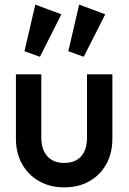

<svg xmlns="http://www.w3.org/2000/svg" viewBox="-20 -802 557 832"><path d="M258 10Q197 10 149.5 -17Q102 -44 75.5 -91.5Q49 -139 49 -201V-480H159V-206Q159 -154 185 -125Q211 -96 258 -96Q306 -96 331.5 -124.5Q357 -153 357 -206V-480H467V-201Q467 -138 440.5 -90.5Q414 -43 367 -16.5Q320 10 258 10ZM153 -556 86 -580 133 -782 246 -740ZM343 -556 276 -580 323 -782 436 -740Z"/></svg>

Font: Outfit Medium
Style: Regular
Weight: 500
Designer: Rodrigo Fuenzalida
Foundry: fragTYPE
Version: Version 1.100; ttfautohint (v1.8.4.7-5d5b);gftools[0.9.27]